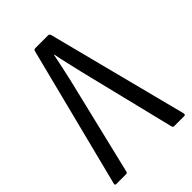

<svg xmlns="http://www.w3.org/2000/svg" viewBox="-199 -737 820 820"><g transform="rotate(-45 211.0 -327.5)"><path d="M6 0Q-3 0 0 -10L162 -648Q164 -655 172 -655H249Q256 -655 259 -648L423 -10Q425 0 416 0H355Q349 0 347 -7L239 -447Q232 -480 224 -512.5Q216 -545 210 -578H208Q201 -545 194.5 -513Q188 -481 180 -448L74 -7Q72 0 65 0Z"/></g></svg>

Font: Sofia Sans Condensed
Style: Regular
Weight: 400
Designer: Botio Nikoltchev, Ani Petrova
Foundry: lettersoup
Version: Version 4.100